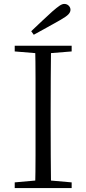

<svg xmlns="http://www.w3.org/2000/svg" viewBox="-20 -958 440 978"><path d="M139 -799Q167 -826 194.5 -851.5Q222 -877 247 -900Q270 -920 283.5 -929Q297 -938 307 -938Q321 -938 330 -929Q339 -920 339 -908Q339 -896 328 -884.5Q317 -873 287 -856Q254 -837 220 -818.5Q186 -800 152 -781ZM55 0V-29L189 -41H209L345 -29V0ZM159 0Q161 -83 161 -166.5Q161 -250 161 -335V-390Q161 -475 161 -559Q161 -643 159 -725H240Q239 -643 238.5 -559Q238 -475 238 -390V-335Q238 -250 238.5 -166.5Q239 -83 240 0ZM55 -696V-725H345V-696L209 -685H189Z"/></svg>

Font: Noto Serif TC ExtraLight Light
Style: Regular
Weight: 300
Version: Version 2.003-H1;hotconv 1.1.1;makeotfexe 2.6.0